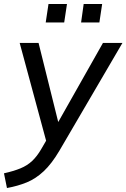

<svg xmlns="http://www.w3.org/2000/svg" viewBox="-46 -719 636 966"><path d="M-11 227 -26 153Q23 142 57 128Q91 114 115.5 91Q140 68 161 32L186 -11L53 -503H148L247 -105L472 -503H570L253 39Q214 105 174 142.5Q134 180 89 198.5Q44 217 -11 227ZM362 -606 375 -699H468L454 -606ZM184 -606 198 -699H291L277 -606Z"/></svg>

Font: Mulish Medium
Style: Italic
Weight: 500
Italic angle: -9°
Designer: Vernon Adams
Foundry: Vernon Adams
Version: Version 3.603; ttfautohint (v1.8.3)